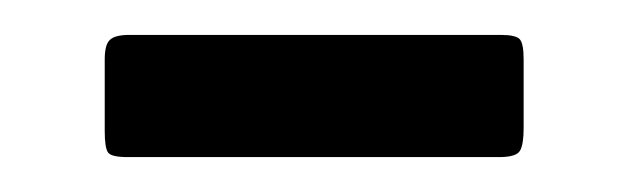

<svg xmlns="http://www.w3.org/2000/svg" viewBox="-20 -375 360 110"><path d="M54 -355Q46 -355 43 -352.2Q40 -349.5 40 -341V-300Q40 -290.5 41.8 -287.8Q43.5 -285 53 -285H266Q276 -285 278 -288.8Q280 -292.5 280 -301.5V-341Q280 -350 277.8 -352.5Q275.5 -355 267 -355Z"/></svg>

Font: Besley
Style: Regular
Weight: 400
Designer: Owen Earl
Foundry: indestructible type*
Version: Version 4.000